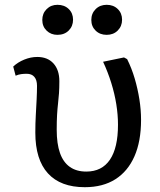

<svg xmlns="http://www.w3.org/2000/svg" viewBox="-20 -765 665 799"><path d="M333 14Q232 14 179.5 -43.5Q127 -101 127 -213Q127 -252 129 -286.5Q131 -321 132.5 -352Q134 -383 134 -408Q134 -432 123 -445Q112 -458 91 -458Q79 -458 68 -456.5Q57 -455 45 -450L35 -488Q54 -506 81 -517Q108 -528 135 -528Q178 -528 202.5 -501Q227 -474 227 -427Q227 -399 225.5 -377Q224 -355 221.5 -334Q219 -313 217.5 -287Q216 -261 216 -225Q216 -167 229.5 -128.5Q243 -90 270.5 -70.5Q298 -51 339 -51Q404 -51 437.5 -100.5Q471 -150 471 -246Q471 -287 464 -331Q457 -375 443 -420Q429 -465 409 -508L496 -526L509 -519Q528 -481 540.5 -438.5Q553 -396 560 -352Q567 -308 567 -266Q567 -177 539.5 -114.5Q512 -52 460 -19Q408 14 333 14ZM424 -620Q396 -620 378 -637.5Q360 -655 360 -682Q360 -709 378 -727Q396 -745 424 -745Q452 -745 470 -727.5Q488 -710 488 -683Q488 -656 470 -638Q452 -620 424 -620ZM219 -620Q192 -620 174 -637.5Q156 -655 156 -682Q156 -709 174 -727Q192 -745 219 -745Q248 -745 266 -727.5Q284 -710 284 -683Q284 -656 266 -638Q248 -620 219 -620Z"/></svg>

Font: Literata Variable Black
Style: Regular
Weight: 900
Designer: Latin by Veronika Burian and Jose Scaglione. Greek by Irene Vlachou. Cyrillic by Vera Evstafieva.
Foundry: TypeTogether
Version: Version 3.021